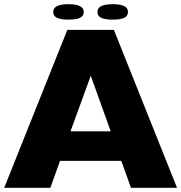

<svg xmlns="http://www.w3.org/2000/svg" viewBox="-20 -892 861 912"><path d="M305.2 -798.8Q269.5 -798.8 251.2 -807.1Q232.9 -815.4 232.9 -835.9Q232.9 -872.1 305.2 -872.1Q377.9 -872.1 377.9 -835.9Q377.9 -815.4 359.6 -807.1Q341.3 -798.8 305.2 -798.8ZM515.1 -798.8Q479.5 -798.8 461.2 -807.1Q442.9 -815.4 442.9 -835.9Q442.9 -872.1 515.1 -872.1Q587.9 -872.1 587.9 -835.9Q587.9 -815.4 569.6 -807.1Q551.3 -798.8 515.1 -798.8ZM0 0 299.8 -750H521L820.8 0H602.1L556.2 -127.9H265.1L219.2 0ZM314.9 -268.1H505.9L411.1 -532.2Z"/></svg>

Font: Mayenne Sans Regular
Style: Regular
Weight: 600
Width: 6
Designer: Jérémy Landes — Studio Triple
Foundry: Jérémy Landes — Studio Triple
Version: Version 1.001;hotconv 1.0.109;makeotfexe 2.5.65596